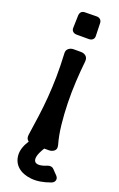

<svg xmlns="http://www.w3.org/2000/svg" viewBox="-179 -805 645 1040"><g transform="rotate(20 143.5 -285.0)"><path d="M117 -629Q103 -629 94.5 -637Q86 -645 87 -659L89 -729Q91 -758 119 -758L185 -759Q199 -759 207 -751Q215 -743 215 -730L217 -659Q218 -645 209.5 -637Q201 -629 187 -629ZM263 170Q201 193 152 188Q103 183 74.5 158Q46 133 43 92.5Q40 52 71 4Q55 -6 58 -30Q67 -90 74.5 -145Q82 -200 86.5 -257Q91 -314 92 -376Q93 -438 89 -512Q88 -529 100 -539Q112 -549 129 -549H171Q189 -549 200.5 -538.5Q212 -528 210 -508Q204 -453 200.5 -390Q197 -327 198.5 -264Q200 -201 206.5 -141.5Q213 -82 227 -33Q233 -10 220 0.5Q207 11 190 11H163Q142 45 138 65.5Q134 86 142.5 95.5Q151 105 169.5 103.5Q188 102 211 92Q221 88 231 89.5Q241 91 249 100L274 126Q285 138 281.5 151Q278 164 263 170Z"/></g></svg>

Font: OpenDyslexic3
Style: Bold
Weight: 700
Designer: Abelardo Gonzalez
Version: Version 1.000;PS 001.001;hotconv 1.0.56